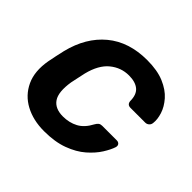

<svg xmlns="http://www.w3.org/2000/svg" viewBox="-136 -681 841 841"><g transform="rotate(45 285.0 -260.0)"><path d="M232 10Q165 10 114.5 -17Q64 -44 40 -95.5Q16 -147 29 -220Q32 -235 37 -259.5Q42 -284 46 -300Q73 -409 146 -469.5Q219 -530 332 -530Q395 -530 437.5 -512Q480 -494 504.5 -466Q529 -438 538.5 -408Q548 -378 545 -354Q544 -343 536.5 -336.5Q529 -330 519 -330H428Q418 -330 412.5 -335Q407 -340 406 -350Q406 -390 384.5 -408Q363 -426 323 -426Q274 -426 235.5 -394.5Q197 -363 180 -295Q176 -277 172 -258Q168 -239 165 -225Q154 -156 175 -125Q196 -94 245 -94Q284 -94 315 -110.5Q346 -127 367 -167Q373 -178 379.5 -182.5Q386 -187 396 -187H486Q496 -187 501.5 -180.5Q507 -174 504 -163Q497 -141 478.5 -111.5Q460 -82 428 -54Q396 -26 347.5 -8Q299 10 232 10Z"/></g></svg>

Font: Rubik Medium
Style: Italic
Weight: 500
Italic angle: -12°
Designer: Hubert and Fischer
Foundry: Hubert and Fischer
Version: Version 2.300;gftools[0.9.30]